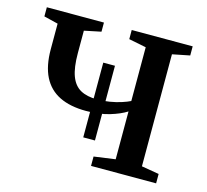

<svg xmlns="http://www.w3.org/2000/svg" viewBox="-83 -626 776 721"><g transform="rotate(15 305.0 -266.0)"><path d="M328.5 0V-36.5L411.5 -48V-234Q386.5 -218 347 -206.2Q307.5 -194.5 256.5 -194.5Q195 -194.5 153.2 -215Q111.5 -235.5 90.2 -277.5Q69 -319.5 69 -384V-483.5L14 -497V-532.5H236V-497L171 -483.5V-396.5Q171 -340.5 183.2 -307.8Q195.5 -275 220.8 -261Q246 -247 285.5 -247Q310 -247 334 -251Q358 -255 378.2 -261.5Q398.5 -268 411.5 -274.5V-483.5L344 -497V-532.5H581V-497L513.5 -483.5V-48L581.5 -36.5V0ZM272.5 -96V-386.5H318V-96Z"/></g></svg>

Font: Merriweather 72pt
Style: Regular
Weight: 400
Version: Version 2.100